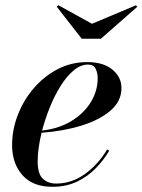

<svg xmlns="http://www.w3.org/2000/svg" viewBox="-20 -709 548 739"><path d="M334 -617.5 503 -688.5 508.5 -683 368.5 -560H294.5L198.5 -683L204.5 -689ZM125 -88Q125 -39.5 145 -21Q165 -2.5 196.5 -2.5Q255.5 -2.5 306.5 -39Q357.5 -75.5 392.5 -134L400.5 -129Q379 -92.5 348 -60.8Q317 -29 275.5 -9.5Q234 10 182 10Q105.5 10 66 -35.2Q26.5 -80.5 26.5 -150Q26.5 -209.5 48.5 -266.5Q70.5 -323.5 110 -369.5Q149.5 -415.5 202 -442.8Q254.5 -470 315.5 -470Q378 -470 412.8 -441Q447.5 -412 447.5 -370Q447.5 -319.5 405.2 -283.2Q363 -247 293.2 -225.5Q223.5 -204 140 -198Q125 -136 125 -88ZM319 -460.5Q290.5 -460.5 263.8 -438.2Q237 -416 213.8 -379Q190.5 -342 172.2 -297Q154 -252 142 -206.5Q205.5 -213.5 253.8 -242.5Q302 -271.5 329 -315Q356 -358.5 356 -408.5Q356 -428.5 348 -444.5Q340 -460.5 319 -460.5Z"/></svg>

Font: Bodoni* 24pt Medium
Style: Italic
Weight: 500
Italic angle: -13°
Version: Version 2.3